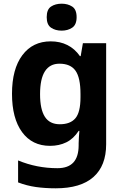

<svg xmlns="http://www.w3.org/2000/svg" viewBox="-20 -780 673 1040"><path d="M255 -556Q305 -556 345 -536Q385 -516 413 -476H417L429 -546H555V1Q555 118 486 179Q417 240 282 240Q224 240 174.5 233Q125 226 78 208V89Q179 131 291 131Q349 131 377.5 100Q406 69 406 7V-4Q406 -21 407.5 -39Q409 -57 410 -71H406Q378 -28 339 -9Q300 10 251 10Q154 10 99.5 -64.5Q45 -139 45 -272Q45 -406 101 -481Q157 -556 255 -556ZM302 -435Q250 -435 223.5 -394Q197 -353 197 -270Q197 -188 223 -147.5Q249 -107 304 -107Q361 -107 388.5 -139.5Q416 -172 416 -253V-271Q416 -359 389 -397Q362 -435 302 -435ZM314 -760Q347 -760 371 -744.5Q395 -729 395 -687Q395 -646 371 -630Q347 -614 314 -614Q280 -614 256.5 -630Q233 -646 233 -687Q233 -729 256.5 -744.5Q280 -760 314 -760Z"/></svg>

Font: Noto Sans Kawi
Style: Bold
Weight: 700
Designer: Fadhl Haqq
Version: Version 1.000